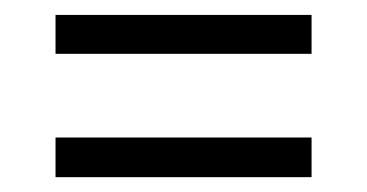

<svg xmlns="http://www.w3.org/2000/svg" viewBox="-20 -464 497 260"><path d="M55.2 -391.1V-443.8H401.9V-391.1ZM55.2 -224.1V-277.8H401.9V-224.1Z"/></svg>

Font: Stint Ultra Condensed
Style: Regular
Weight: 400
Width: 1
Designer: Astigmatic (AOETI)
Foundry: Astigmatic (AOETI)
Version: Version 1.000